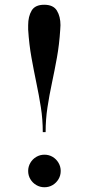

<svg xmlns="http://www.w3.org/2000/svg" viewBox="-20 -778 374 808"><path d="M160 -222Q160 -276 152 -326.5Q144 -377 133.2 -428.5Q122.5 -480 112.5 -535.2Q102.5 -590.5 98.5 -653.5Q98.5 -659 98.5 -663.2Q98.5 -667.5 98.5 -672Q98.5 -708.5 113 -733.2Q127.5 -758 166 -758Q204.5 -758 219.5 -733.2Q234.5 -708.5 234.5 -672Q234.5 -667.5 234 -663.2Q233.5 -659 233.5 -653.5Q229.5 -590.5 219.5 -535.2Q209.5 -480 198.5 -428.5Q187.5 -377 179.8 -326.5Q172 -276 172 -222ZM167 10Q148.5 10 132.8 0.8Q117 -8.5 107.8 -24Q98.5 -39.5 98.5 -58.5Q98.5 -77 107.8 -92.8Q117 -108.5 132.8 -117.8Q148.5 -127 167 -127Q186 -127 201.5 -117.8Q217 -108.5 226.2 -92.8Q235.5 -77 235.5 -58.5Q235.5 -39.5 226.2 -24Q217 -8.5 201.5 0.8Q186 10 167 10Z"/></svg>

Font: Bodoni Moda 18pt Medium
Style: Regular
Weight: 500
Designer: Owen Earl
Foundry: indestructible type
Version: Version 2.004